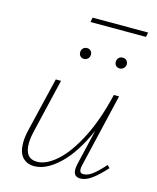

<svg xmlns="http://www.w3.org/2000/svg" viewBox="-111 -804 724 885"><g transform="rotate(15 251.5 -361.5)"><path d="M475 -77Q439 -37 410.5 -16.5Q382 4 357 4Q324 4 324 -31Q324 -43 327 -56L367 -227Q318 -114 256 -55Q194 4 137 4Q101 4 80.5 -19Q60 -42 60 -87Q60 -116 69 -153L130 -408H155L95 -154Q86 -117 86 -91Q86 -19 144 -19Q188 -19 238 -63.5Q288 -108 333 -196Q378 -284 407 -408H432L350 -59Q347 -47 347 -39Q347 -19 365 -19Q386 -19 408.5 -36Q431 -53 463 -89ZM206 -558Q206 -570 213.5 -577.5Q221 -585 233 -585Q244 -585 251 -577Q258 -569 257 -558Q256 -547 248.5 -540Q241 -533 231 -533Q220 -533 213 -540Q206 -547 206 -558ZM376 -558Q376 -570 383.5 -577.5Q391 -585 403 -585Q414 -585 421 -578Q428 -571 428 -560Q428 -549 420 -541Q412 -533 401 -533Q390 -533 383 -540Q376 -547 376 -558ZM220 -727H485L481 -705H216Z"/></g></svg>

Font: Ysabeau Extralight
Style: Italic
Weight: 200
Italic angle: -12°
Designer: Christian Thalmann (Catharsis Fonts)
Version: Version 0.003